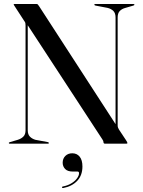

<svg xmlns="http://www.w3.org/2000/svg" viewBox="-20 -720 716 962"><path d="M225 -4Q225 -2.5 223.8 -1.2Q222.5 0 220 0H29.5Q26.5 0 25.2 -1.2Q24 -2.5 24 -4Q24 -6 30 -8L69 -19.5Q86.5 -25 97.2 -35.8Q108 -46.5 108 -67.5V-593Q108 -601 107 -605Q106 -609 99.5 -618L54 -688Q52 -691.5 50.2 -694Q48.5 -696.5 48.5 -697.5Q48.5 -699 49.8 -699.5Q51 -700 53.5 -700H163.5Q167.5 -700 170 -697Q172.5 -694 177.5 -686.5L565.5 -88L559 -75.5V-632.5Q559 -654 548 -665Q537 -676 519 -680.5L458.5 -692Q452.5 -694 452.5 -696Q452.5 -698 453.8 -699Q455 -700 457.5 -700H648.5Q651 -700 652.2 -699Q653.5 -698 653.5 -696Q653.5 -694 648 -692L608.5 -680.5Q591 -676 580.2 -665Q569.5 -654 569.5 -632.5V-91.5Q569.5 -85 571.5 -80.2Q573.5 -75.5 576 -71L610.5 -19Q615 -12 616.8 -8.5Q618.5 -5 618.5 -3Q618.5 -2 617.2 -1Q616 0 612.5 0H507Q498.5 0 498.5 -7.5Q498.5 -10.5 497.2 -14Q496 -17.5 493 -21.5L102 -619.5L119 -621.5V-67.5Q119 -46.5 129.8 -35.5Q140.5 -24.5 157.5 -19.5L219.5 -8Q225 -6 225 -4ZM344.5 139.5Q318.5 139.5 306.2 126.5Q294 113.5 294 95.5Q294 74.5 307.5 61.2Q321 48 342 48Q365.5 48 379.2 65Q393 82 393 114Q393 158.5 367 186Q341 213.5 297.5 222Q295 222.5 293.2 222Q291.5 221.5 291 219.5Q290.5 218 291.2 216.5Q292 215 294.5 214.5Q320 209.5 338.2 198.2Q356.5 187 366.2 173.2Q376 159.5 376 148Q376 139.5 368.5 139.5Z"/></svg>

Font: Fraunces 96pt
Style: Regular
Weight: 400
Version: Version 1.000;[b76b70a41]